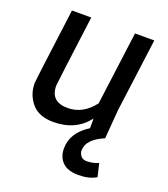

<svg xmlns="http://www.w3.org/2000/svg" viewBox="-136 -626 818 936"><g transform="rotate(20 272.5 -158.5)"><path d="M379 213Q323 213 296 186Q269 159 269 115Q269 33 355 -21V-71Q291 12 176 12Q100 12 63 -32Q26 -76 26 -135Q26 -149 76 -530H176Q129 -170 129 -160Q129 -76 218 -76Q297 -76 353 -149L403 -530H503L453 -150L441 0Q353 37 353 95Q353 110 363.5 123Q374 136 394 136Q425 136 455 123L471 191Q435 213 379 213Z"/></g></svg>

Font: Tanohe Sans Medium
Style: Italic
Weight: 500
Designer: Village Type and Design LLC & Cristiano Sobral
Foundry: Cooper Hewitt Smithsonian Design Museum
Version: Version 1.00;September 29, 2021;FontCreator 13.0.0.2655 64-b